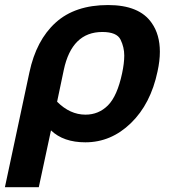

<svg xmlns="http://www.w3.org/2000/svg" viewBox="-48 -551 689 769"><path d="M107.4 198.7H-28.3L69.8 -261.2Q97.2 -390.1 174.8 -460.4Q252.4 -530.8 384.8 -530.8Q510.3 -530.8 559.6 -459Q592.3 -412.6 592.3 -343.8Q592.3 -307.6 583 -265.1Q555.7 -134.8 476.3 -57.9Q397 19 293.9 19Q206.1 19 156.2 -28.8ZM294.4 -91.8Q347.2 -91.8 384.3 -128.9Q421.4 -166 440.9 -256.8Q449.7 -297.9 449.7 -328.6Q449.7 -361.8 434.8 -392.3Q419.9 -422.9 361.8 -422.9Q239.7 -422.9 207.5 -271L180.7 -143.6Q232.4 -91.8 294.4 -91.8Z"/></svg>

Font: Cadman
Style: Bold Italic
Weight: 700
Italic angle: -12°
Designer: Paul James MIller
Foundry: High-Logic / Made with FontCreator
Version: Version 2.114;March 28, 2021;FontCreator 13.0.0.2683 64-bit